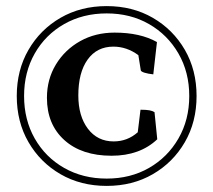

<svg xmlns="http://www.w3.org/2000/svg" viewBox="-20 -750 700 630"><path d="M330 -140Q245 -140 178.5 -178.5Q112 -217 73.5 -283.5Q35 -350 35 -435Q35 -520 73.5 -586.5Q112 -653 178.5 -691.5Q245 -730 330 -730Q415 -730 481.5 -691.5Q548 -653 586.5 -586.5Q625 -520 625 -435Q625 -350 586.5 -283.5Q548 -217 481.5 -178.5Q415 -140 330 -140ZM330 -164Q408 -164 469 -199Q530 -234 565.5 -295.5Q601 -357 601 -435Q601 -513 565.5 -574.5Q530 -636 469 -671Q408 -706 330 -706Q252 -706 190.5 -671Q129 -636 94 -574.5Q59 -513 59 -435Q59 -357 94 -295.5Q129 -234 190.5 -199Q252 -164 330 -164ZM346 -239Q248 -239 191 -290.5Q134 -342 134 -429Q134 -490 163.5 -538.5Q193 -587 243 -615Q293 -643 356 -643Q440 -643 495 -612L483 -506Q465 -508 454 -511.5Q443 -515 442 -519L434 -569Q396 -597 352 -597Q298 -597 267.5 -554.5Q237 -512 237 -437Q237 -369 268.5 -327.5Q300 -286 353 -286Q398 -286 432 -316L441 -390Q460 -390 470.5 -388Q481 -386 487 -382L496 -293Q439 -239 346 -239Z"/></svg>

Font: Petrona ExtraBold
Style: Regular
Weight: 800
Designer: Ringo R. Seeber
Foundry: Ringo R. Seeber
Version: Version 2.001; ttfautohint (v1.8.3)